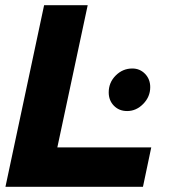

<svg xmlns="http://www.w3.org/2000/svg" viewBox="-20 -720 666 740"><path d="M1 0 150 -700H318L201 -152H563L531 0ZM470 -292Q439 -292 419 -312.5Q399 -333 399 -364Q399 -402 426 -429Q453 -456 490 -456Q519 -456 539 -435.5Q559 -415 559 -384Q559 -347 532 -319.5Q505 -292 470 -292Z"/></svg>

Font: Red Hat Display Black
Style: Italic
Weight: 900
Italic angle: -12°
Designer: Pentagram, MCKL
Foundry: Pentagram, MCKL
Version: Version 1.023; ttfautohint (v1.8.3)